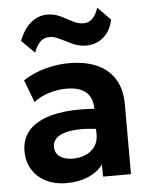

<svg xmlns="http://www.w3.org/2000/svg" viewBox="-55 -809 679 869"><g transform="rotate(-5 285.0 -374.5)"><path d="M212 15Q161 15 121 -4.5Q81 -24 58 -60.2Q35 -96.5 35 -147Q35 -190 56.5 -223.5Q78 -257 121.8 -278.8Q165.5 -300.5 232.8 -308.2Q300 -316 391.5 -307L393 -214Q338.5 -223 296.8 -222.5Q255 -222 226.8 -214Q198.5 -206 184 -190.8Q169.5 -175.5 169.5 -154Q169.5 -124.5 191.5 -108.8Q213.5 -93 251 -93Q283.5 -93 309.5 -104.5Q335.5 -116 351 -138Q366.5 -160 366.5 -191.5V-312.5Q366.5 -342 354.2 -364.2Q342 -386.5 316 -398.8Q290 -411 248 -411Q209 -411 170.2 -399.2Q131.5 -387.5 99.5 -363.5L61 -465.5Q109.5 -496.5 164 -510.8Q218.5 -525 270.5 -525Q341.5 -525 394.5 -502.5Q447.5 -480 476.8 -433.2Q506 -386.5 506 -314.5V0H379V-55.5Q354 -21.5 310.5 -3.2Q267 15 212 15ZM122 -585.5 63 -644Q82.5 -695.5 115.5 -724Q148.5 -752.5 191.5 -752.5Q224 -752.5 251.2 -739Q278.5 -725.5 303.2 -712.2Q328 -699 353 -699Q375.5 -699 392.2 -715.2Q409 -731.5 419.5 -764L477.5 -704.5Q466 -652 432.8 -624.8Q399.5 -597.5 356 -597.5Q323 -597.5 294.5 -610.8Q266 -624 240.5 -637.2Q215 -650.5 191 -650.5Q168 -650.5 150.8 -634.5Q133.5 -618.5 122 -585.5Z"/></g></svg>

Font: Geologica Roman SemiBold
Style: Regular
Weight: 600
Designer: Sindre Bremnes, Frode Helland
Foundry: Monokrom Skriftforlag AS
Version: Version 1.010;gftools[0.9.28]